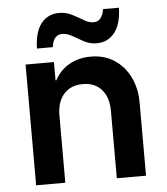

<svg xmlns="http://www.w3.org/2000/svg" viewBox="-51 -746 687 792"><g transform="rotate(-5 292.5 -350.0)"><path d="M66.7 0V-500H184.2V-424.2H187.5Q209.2 -465 247.9 -487.1Q286.7 -509.2 337.5 -509.2Q392.5 -509.2 433.8 -482.5Q475 -455.8 498.3 -409.2Q521.7 -362.5 521.7 -301.7V0H400.8V-278.3Q400.8 -335 372.5 -367.1Q344.2 -399.2 294.2 -399.2Q245 -399.2 216.2 -367.1Q187.5 -335 187.5 -278.3V0ZM119.2 -561.7Q120.8 -630 148.3 -665Q175.8 -700 222.5 -700Q251.7 -700 275.8 -687.5Q300 -675 321.2 -662.1Q342.5 -649.2 361.7 -649.2Q396.7 -649.2 405 -700H470.8Q469.2 -632.5 441.2 -597.1Q413.3 -561.7 366.7 -561.7Q339.2 -561.7 315 -574.6Q290.8 -587.5 269.6 -600Q248.3 -612.5 228.3 -612.5Q210 -612.5 199.2 -600.4Q188.3 -588.3 185 -561.7Z"/></g></svg>

Font: Funnel Sans SemiBold
Style: Regular
Weight: 600
Designer: NORD ID, Kristian Moeller
Foundry: Dicotype
Version: Version 1.000